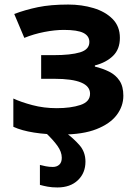

<svg xmlns="http://www.w3.org/2000/svg" viewBox="-20 -576 595 836"><path d="M276.9 -556.2Q335.9 -556.2 387.2 -540.8Q438.5 -525.4 470.2 -493.4Q502 -461.4 502 -411.1Q502 -361.8 472.2 -332.8Q442.4 -303.7 393.1 -291V-286.1Q427.7 -277.8 455.8 -263.7Q483.9 -249.5 500.5 -224.6Q517.1 -199.7 517.1 -159.2Q517.1 -113.8 488.3 -75.4Q459.5 -37.1 400.1 -13.7Q340.8 9.8 248 9.8Q182.1 9.8 128.2 1.2Q74.2 -7.3 38.1 -23.9V-147Q71.8 -131.3 121.3 -118.2Q170.9 -105 227.1 -105Q288.1 -105 330.1 -118.9Q372.1 -132.8 372.1 -168Q372.1 -232.9 216.8 -232.9H159.2V-335.9H213.9Q288.1 -335.9 328.6 -348.1Q369.1 -360.4 369.1 -393.1Q369.1 -419.4 343.3 -432.6Q317.4 -445.8 257.8 -445.8Q219.2 -445.8 172.9 -436.8Q126.5 -427.7 85.9 -411.1L42 -515.1Q89.4 -533.2 144.8 -544.7Q200.2 -556.2 276.9 -556.2ZM249 110.8Q249 85.4 230 58.8Q210.9 32.2 176.8 0H264.2Q300.8 26.9 326.4 56.4Q352.1 85.9 352.1 127.9Q352.1 177.2 319.1 208.7Q286.1 240.2 230 240.2Q206.1 240.2 187.7 236.8Q169.4 233.4 153.8 229V142.1Q163.6 145 179 147.9Q194.3 150.9 210 150.9Q227.1 150.9 238 141.1Q249 131.3 249 110.8Z"/></svg>

Font: Open Sans
Style: Bold
Weight: 700
Designer: Monotype Design Team
Foundry: Monotype Imaging Inc.
Version: Version 3.000; ttfautohint (v1.8.4)